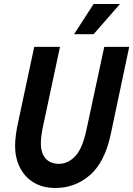

<svg xmlns="http://www.w3.org/2000/svg" viewBox="-20 -923 662 954"><path d="M55 -198Q55 -225 59.5 -257Q64 -289 70 -315L150 -690H278L195 -301Q191 -285 187 -259Q183 -233 183 -212Q183 -162 206.5 -135.5Q230 -109 273 -109Q318 -109 354 -147Q390 -185 410 -280L498 -690H622L530 -255Q500 -116 426.5 -52.5Q353 11 255 11Q192 11 147 -16.5Q102 -44 78.5 -91.5Q55 -139 55 -198ZM348 -753 445 -903H576L445 -753Z"/></svg>

Font: Radio Canada Condensed SemiBold
Style: Italic
Weight: 600
Width: 3
Italic angle: -12°
Designer: Charles Daoud, Etienne Aubert Bonn, Alexandre Saumier Demers, Jacques Le Bailly
Foundry: Radio-Canada
Version: Version 2.104; ttfautohint (v1.8.4.7-5d5b);gftools[0.9.28.de